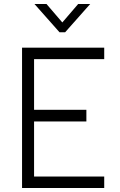

<svg xmlns="http://www.w3.org/2000/svg" viewBox="-20 -938 600 958"><path d="M277 -777 152 -918H212L291 -826L370 -918H430L305 -777ZM90 -700H500V-643H150V-390H411V-332H150V-57H500V0H90Z"/></svg>

Font: Haskoy Light
Style: Regular
Weight: 300
Designer: Ertekin Erdin
Foundry: Ertekin Erdin
Version: Version 2.000; ttfautohint (v1.8.4.7-5d5b)